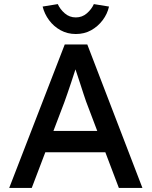

<svg xmlns="http://www.w3.org/2000/svg" viewBox="-20 -917 740 937"><path d="M25 0 296 -700H406L675 0H560L400 -422Q397 -429 388.5 -456Q380 -483 369 -516Q358 -549 349 -576.5Q340 -604 337 -612L360 -613Q354 -596 345.5 -570Q337 -544 327.5 -515Q318 -486 309 -460.5Q300 -435 294 -418L135 0ZM145 -174 185 -278H503L549 -174ZM350 -751Q309 -751 275.5 -769.5Q242 -788 219.5 -818.5Q197 -849 188 -885L262 -897Q273 -872 296 -852Q319 -832 350 -832Q381 -832 404 -852Q427 -872 438 -897L512 -885Q504 -849 481 -818.5Q458 -788 425 -769.5Q392 -751 350 -751Z"/></svg>

Font: Lexend Medium
Style: Regular
Weight: 500
Designer: Bonnie Shaver-Troup, Thomas Jockin
Foundry: Lexend
Version: Version 1.005